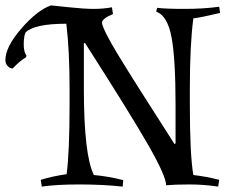

<svg xmlns="http://www.w3.org/2000/svg" viewBox="-128 -684 854 712"><path d="M523 -296Q523 -467 508 -546.5Q493 -626 451 -641L455 -655Q486 -651 556 -651Q626 -651 685 -659L688 -636Q617 -619 589 -616Q576 -518 576 -355V-296Q576 -109 589 -35Q640 -29 685 -17L681 8Q628 0 574.5 0Q521 0 488 3Q488 -30 423 -144Q358 -258 187 -525L183 -523V-355Q183 -110 220 -35Q275 -30 329 -16L327 8Q253 0 166.5 0Q80 0 27 8L23 -17Q68 -31 119 -38Q130 -120 130 -296V-355Q130 -496 118 -596Q0 -596 -33 -564Q-40 -550 -40 -520Q-40 -490 -30 -479L-31 -472Q-56 -457 -81 -430Q-93 -431 -100.5 -440Q-108 -449 -108 -461Q-108 -510 -49 -578Q10 -646 61 -664Q73 -663 128.5 -657Q184 -651 220 -651Q256 -651 287 -657L291 -632Q250 -615 250 -599Q255 -572 307 -485.5Q359 -399 519 -150L523 -152Z"/></svg>

Font: Almendra SC
Style: Regular
Weight: 400
Designer: Ana Sanfelippo
Foundry: Ana Sanfelippo
Version: Version 1.003